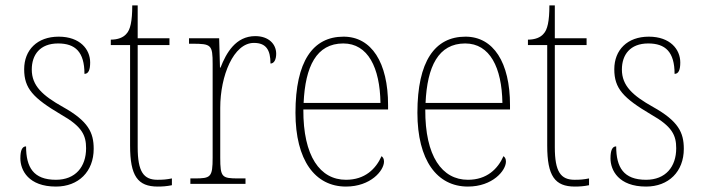

<svg xmlns="http://www.w3.org/2000/svg" viewBox="-20 -677 2585 707"><path d="M186 10C269 10 325 -45 325 -129C325 -189 305 -231 212 -283C137 -325 97 -361 97 -421C97 -475 127 -517 194 -517C257 -517 291 -486 291 -405C306 -405 312 -420 312 -447C312 -495 275 -542 196 -542C117 -542 69 -493 69 -422C69 -351 102 -316 205 -255C283 -211 297 -178 297 -131C297 -63 258 -15 186 -15C103 -15 76 -61 76 -138C62 -138 55 -124 55 -94C55 -50 85 10 186 10Z M561 10C577 10 594 9 613 5V-20C593 -16 580 -15 560 -15C509 -15 487 -44 487 -135V-511H604V-536H487V-657H467C467 -599 460 -567 445 -552C434 -539 414 -531 388 -531V-511H459V-141C459 -29 487 10 561 10Z M681 0H884V-20H858C797 -20 791 -24 791 -97V-280C791 -398 840 -519 915 -519C960 -519 976 -493 976 -443C990 -443 997 -459 997 -479C997 -515 969 -544 920 -544C848 -544 813 -482 792 -428H790L787 -536H676V-516H688C758 -516 763 -512 763 -441V-97C763 -24 756 -20 696 -20H681Z M1254 10C1345 10 1394 -49 1394 -82C1394 -93 1390 -98 1385 -102C1364 -55 1324 -15 1254 -15C1159 -15 1096 -101 1097 -274H1409V-290C1409 -447 1348 -542 1245 -542C1132 -542 1068 -451 1068 -262C1068 -87 1140 10 1254 10ZM1381 -298H1098C1104 -432 1145 -517 1244 -517C1335 -517 1379 -428 1381 -298Z M1703 10C1794 10 1843 -49 1843 -82C1843 -93 1839 -98 1834 -102C1813 -55 1773 -15 1703 -15C1608 -15 1545 -101 1546 -274H1858V-290C1858 -447 1797 -542 1694 -542C1581 -542 1517 -451 1517 -262C1517 -87 1589 10 1703 10ZM1830 -298H1547C1553 -432 1594 -517 1693 -517C1784 -517 1828 -428 1830 -298Z M2097 10C2113 10 2130 9 2149 5V-20C2129 -16 2116 -15 2096 -15C2045 -15 2023 -44 2023 -135V-511H2140V-536H2023V-657H2003C2003 -599 1996 -567 1981 -552C1970 -539 1950 -531 1924 -531V-511H1995V-141C1995 -29 2023 10 2097 10Z M2359 10C2442 10 2498 -45 2498 -129C2498 -189 2478 -231 2385 -283C2310 -325 2270 -361 2270 -421C2270 -475 2300 -517 2367 -517C2430 -517 2464 -486 2464 -405C2479 -405 2485 -420 2485 -447C2485 -495 2448 -542 2369 -542C2290 -542 2242 -493 2242 -422C2242 -351 2275 -316 2378 -255C2456 -211 2470 -178 2470 -131C2470 -63 2431 -15 2359 -15C2276 -15 2249 -61 2249 -138C2235 -138 2228 -124 2228 -94C2228 -50 2258 10 2359 10Z"/></svg>

Font: Noto Serif Thai SemiCondensed Thin
Style: Regular
Weight: 100
Width: 4
Designer: Monotype Design Team
Foundry: Monotype Imaging Inc.
Version: Version 2.002